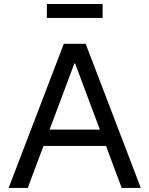

<svg xmlns="http://www.w3.org/2000/svg" viewBox="-20 -922 733 942"><path d="M312.5 -707H400.4L670.9 0H577.1ZM293 -707H380.9V-610.4H312.5L380.9 -707L116.2 0H22.5ZM152.3 -286.1H541V-206.1H152.3ZM483.4 -834H210V-902.3H483.4Z"/></svg>

Font: Wanted Sans Std Variable
Style: Regular
Weight: 400
Designer: Original Design by Kil Hyung-jin and Kang Hanbin, Wanted Lab, Inc;
Foundry: Wanted Lab, Inc.
Version: Version 1.003;Glyphs 3.2 (3227)